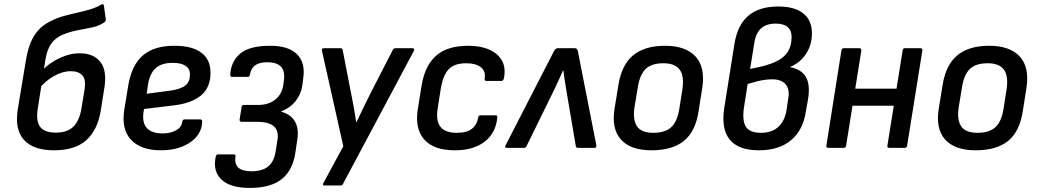

<svg xmlns="http://www.w3.org/2000/svg" viewBox="-20 -727 5106 944"><path d="M246 12Q144 12 97.5 -39.5Q51 -91 68 -193L107 -428Q116 -483 132 -520.5Q148 -558 172.5 -583Q197 -608 231 -624Q260 -639 293 -648Q326 -657 359.5 -664.5Q393 -672 423.5 -681Q454 -690 479 -705Q484 -708 487 -706Q490 -704 491 -699L500 -632Q501 -623 494 -618Q469 -600 434 -592.5Q399 -585 361 -578Q323 -571 287 -556Q251 -540 231 -511Q211 -482 203 -432L166 -195Q156 -134 176.5 -104.5Q197 -75 254 -75Q311 -75 340.5 -104Q370 -133 380 -191L395 -282Q404 -335 385.5 -356Q367 -377 328 -377Q288 -377 245 -353Q202 -329 170 -288L184 -377Q209 -404 239.5 -423Q270 -442 303.5 -453.5Q337 -465 372 -465Q440 -465 473.5 -422.5Q507 -380 493 -294L475 -181Q459 -86 403.5 -37Q348 12 246 12Z M772 12Q672 12 624 -40Q576 -92 591 -187L611 -309Q628 -408 683 -455Q738 -502 837 -502Q925 -502 970 -468Q1015 -434 1015 -370Q1015 -296 968 -257.5Q921 -219 835 -209L688 -191L685 -171Q679 -121 703.5 -96Q728 -71 779 -71Q819 -71 846 -86.5Q873 -102 876 -128Q878 -140 888 -140H964Q974 -140 974 -129Q973 -88 947 -56Q921 -24 875.5 -6Q830 12 772 12ZM701 -266 822 -282Q872 -290 893 -308Q914 -326 914 -362Q914 -389 892 -403.5Q870 -418 829 -418Q774 -418 745 -391.5Q716 -365 708 -312Z M1208 197Q1112 197 1068.5 155.5Q1025 114 1041 42Q1044 32 1052 32H1129Q1139 32 1138 42Q1132 79 1151.5 97Q1171 115 1216 115Q1270 115 1298.5 91.5Q1327 68 1335 19L1344 -38Q1352 -82 1327.5 -105Q1303 -128 1245 -128H1167Q1163 -128 1160 -131.5Q1157 -135 1158 -139L1168 -201Q1168 -206 1171.5 -208.5Q1175 -211 1179 -211H1250Q1300 -211 1333 -237Q1366 -263 1373 -310L1376 -332Q1382 -377 1361.5 -399Q1341 -421 1294 -421Q1255 -421 1234 -405.5Q1213 -390 1209 -360Q1208 -355 1205.5 -352Q1203 -349 1198 -349H1121Q1112 -349 1112 -360Q1116 -426 1161.5 -464Q1207 -502 1309 -502Q1398 -502 1440 -460.5Q1482 -419 1471 -343L1467 -310Q1461 -266 1434.5 -231.5Q1408 -197 1362 -179V-178Q1410 -165 1430 -130Q1450 -95 1442 -44L1433 19Q1421 108 1366.5 152.5Q1312 197 1208 197Z M1576 185Q1563 185 1570 173L1668 -8L1563 -477Q1560 -490 1573 -490H1654Q1664 -490 1665 -480L1706 -269Q1713 -235 1719.5 -199Q1726 -163 1731 -127H1733Q1750 -163 1767 -198Q1784 -233 1801 -267L1911 -481Q1913 -486 1916.5 -488Q1920 -490 1925 -490H2008Q2013 -490 2015.5 -486.5Q2018 -483 2015 -477L1667 176Q1663 185 1653 185Z M2216 12Q2113 12 2066 -41Q2019 -94 2034 -189L2053 -307Q2069 -404 2124 -453Q2179 -502 2283 -502Q2344 -502 2387 -482.5Q2430 -463 2449 -427Q2468 -391 2457 -340Q2454 -329 2445 -329H2372Q2361 -329 2363 -340Q2369 -378 2343.5 -397Q2318 -416 2273 -416Q2214 -416 2186.5 -387Q2159 -358 2148 -296L2132 -195Q2122 -133 2145.5 -103.5Q2169 -74 2226 -74Q2276 -74 2301 -94.5Q2326 -115 2331 -149Q2332 -160 2343 -160H2416Q2427 -160 2425 -149Q2418 -73 2363 -30.5Q2308 12 2216 12Z M2472 0Q2459 0 2466 -13L2704 -476Q2712 -490 2722 -490H2806Q2818 -490 2821 -476L2912 -13Q2914 0 2902 0H2822Q2812 0 2811 -9L2765 -280Q2761 -305 2757 -329.5Q2753 -354 2750 -380H2748Q2737 -354 2725.5 -330Q2714 -306 2702 -280L2569 -9Q2565 0 2556 0Z M3183 12Q3080 12 3032.5 -41.5Q2985 -95 3002 -196L3021 -312Q3037 -409 3093.5 -455.5Q3150 -502 3250 -502Q3350 -502 3399 -450Q3448 -398 3433 -296L3415 -182Q3400 -81 3343 -34.5Q3286 12 3183 12ZM3192 -74Q3250 -74 3280 -101.5Q3310 -129 3320 -192L3335 -287Q3345 -354 3321.5 -385Q3298 -416 3242 -416Q3184 -416 3155 -388.5Q3126 -361 3116 -299L3100 -202Q3090 -139 3111.5 -106.5Q3133 -74 3192 -74Z M3711 12Q3611 12 3568 -40.5Q3525 -93 3541 -197L3591 -511Q3606 -604 3659 -649.5Q3712 -695 3807 -695Q3887 -695 3929.5 -661Q3972 -627 3972 -563Q3972 -507 3943.5 -463Q3915 -419 3865 -398V-397Q3922 -385 3943 -347.5Q3964 -310 3953 -240L3942 -178Q3928 -86 3868.5 -37Q3809 12 3711 12ZM3722 -74Q3774 -74 3806 -102.5Q3838 -131 3847 -185L3856 -246Q3863 -290 3842 -313.5Q3821 -337 3777 -337Q3759 -337 3740 -334.5Q3721 -332 3700 -326.5Q3679 -321 3656 -314L3637 -193Q3629 -130 3648.5 -102Q3668 -74 3722 -74ZM3668 -388 3682 -391Q3752 -404 3793.5 -423.5Q3835 -443 3853.5 -472.5Q3872 -502 3872 -545Q3872 -578 3852 -594.5Q3832 -611 3794 -611Q3748 -611 3722 -587.5Q3696 -564 3689 -517Z M4353 0Q4341 0 4343 -11L4418 -479Q4420 -490 4429 -490H4505Q4517 -490 4515 -479L4440 -11Q4438 0 4429 0ZM4053 0Q4041 0 4043 -11L4117 -479Q4119 -490 4129 -490H4205Q4215 -490 4215 -479L4140 -11Q4138 0 4129 0ZM4157 -207 4170 -291H4406L4393 -207Z M4777 12Q4674 12 4626.5 -41.5Q4579 -95 4596 -196L4615 -312Q4631 -409 4687.5 -455.5Q4744 -502 4844 -502Q4944 -502 4993 -450Q5042 -398 5027 -296L5009 -182Q4994 -81 4937 -34.5Q4880 12 4777 12ZM4786 -74Q4844 -74 4874 -101.5Q4904 -129 4914 -192L4929 -287Q4939 -354 4915.5 -385Q4892 -416 4836 -416Q4778 -416 4749 -388.5Q4720 -361 4710 -299L4694 -202Q4684 -139 4705.5 -106.5Q4727 -74 4786 -74Z"/></svg>

Font: Sofia Sans SemiBold
Style: Italic
Weight: 600
Italic angle: -9°
Designer: Botio Nikoltchev, Ani Petrova
Foundry: lettersoup
Version: Version 4.100-B